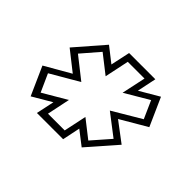

<svg xmlns="http://www.w3.org/2000/svg" viewBox="-81 -888 564 564"><g transform="rotate(45 201.0 -606.0)"><path d="M113.5 -448 125.5 -504.5 66 -469.5 26.5 -558 106.5 -604 45.5 -652 121.5 -739.5 167.5 -703.5 180.5 -764H289.5L277 -704L337.5 -739.5L376.5 -652L294.5 -604L355.5 -558L278 -469.5L234 -503.5L222.5 -448ZM138 -469.5H207.5L222.5 -540.5L277.5 -497.5L326.5 -553.5L260 -604.5L348.5 -657L324 -712L249.5 -668L265.5 -743H196L180 -667L123 -711.5L75.5 -656.5L141.5 -604.5L54 -553.5L79 -498L153 -541.5Z"/></g></svg>

Font: Tourney Thin ExtraLight
Style: Italic
Weight: 250
Italic angle: -12°
Version: Version 1.015